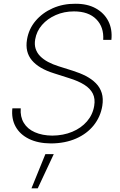

<svg xmlns="http://www.w3.org/2000/svg" viewBox="-20 -758 645 1031"><path d="M253.9 12.2Q184.1 11.7 135.5 -12.2Q86.9 -36.1 63.7 -78.4Q40.5 -120.6 46.4 -176.3H91.3Q87.9 -131.3 107.7 -98.4Q127.4 -65.4 167.2 -47.9Q207 -30.3 261.2 -29.8Q319.8 -30.3 367.9 -50.3Q416 -70.3 447 -106.2Q478 -142.1 485.8 -189.5Q492.2 -227.5 478.5 -255.1Q464.8 -282.7 432.6 -303Q400.4 -323.2 351.1 -338.4L270 -364.3Q188.5 -389.6 151.1 -434.3Q113.8 -479 125 -545.4Q134.3 -602.5 171.1 -646Q208 -689.5 263.4 -713.9Q318.8 -738.3 384.3 -737.8Q449.2 -738.3 494.4 -713.1Q539.6 -688 561.8 -644.3Q584 -600.6 578.1 -543.9H534.2Q538.6 -612.8 496.8 -654.8Q455.1 -696.8 377 -696.8Q324.2 -696.8 279.5 -677.2Q234.9 -657.7 205.6 -624Q176.3 -590.3 168.9 -546.4Q164.1 -518.6 171.4 -496.1Q178.7 -473.6 195.8 -456.3Q212.9 -439 238 -425.5Q263.2 -412.1 294.4 -402.3L370.1 -378.4Q409.2 -366.2 440.9 -349.9Q472.7 -333.5 494.9 -311Q517.1 -288.6 526.4 -258.5Q535.6 -228.5 529.3 -189Q519.5 -130.4 483.2 -85Q446.8 -39.6 388.2 -13.9Q329.6 11.7 253.9 12.2ZM148.9 253.4 223.6 69.8H268.6L182.6 253.4Z"/></svg>

Font: Inter Tight ExtraLight
Style: Italic
Weight: 250
Italic angle: -9.39999°
Designer: Rasmus Andersson
Foundry: rsms
Version: Version 3.004